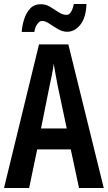

<svg xmlns="http://www.w3.org/2000/svg" viewBox="-20 -935 536 955"><path d="M373 0 332 -192H165L125 0H0L174 -714H320L496 0ZM267 -508Q260 -542 256 -567Q252 -592 247 -618Q245 -595 238.5 -564.5Q232 -534 227 -510L184 -296H312ZM88 -776Q90 -807 100 -839Q110 -871 130 -892.5Q150 -914 183 -914Q208 -914 229.5 -901Q251 -888 271 -874.5Q291 -861 311 -861Q325 -861 334 -877Q343 -893 347 -915H410Q408 -848 380 -812.5Q352 -777 314 -777Q291 -777 268 -790.5Q245 -804 225 -817.5Q205 -831 189 -831Q177 -831 165.5 -815.5Q154 -800 151 -776Z"/></svg>

Font: Noto Sans Gurmukhi ExtraCondensed SemiBold
Style: Regular
Weight: 600
Width: 2
Designer: Jelle Bosma - Monotype Design Team
Foundry: Monotype Imaging Inc.
Version: Version 2.004; ttfautohint (v1.8.4.7-5d5b)